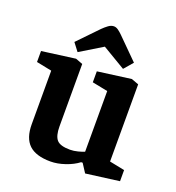

<svg xmlns="http://www.w3.org/2000/svg" viewBox="-133 -826 865 944"><g transform="rotate(20 300.0 -354.0)"><path d="M236.2 11.9Q159.3 11.9 123.2 -22.4Q87.1 -56.7 87.1 -129V-409.1L7 -425.3V-482.7L182 -506.1L219.1 -492.1V-165.3Q219.1 -116.6 236.9 -96Q254.7 -75.4 306.5 -75.4Q325.9 -75.4 347 -80.9Q368.2 -86.3 380.1 -91.7V-409.1L298.9 -425.3V-482.7L474 -506.1L511.8 -492.1V-88.3L591 -72.3V-14.1L416.6 8.9L387.2 -36.6L379.1 -36.4Q351.6 -15.3 311.7 -1.7Q271.7 11.9 236.2 11.9ZM415.7 -538.1 294.7 -610.2 177.6 -539.1 145.9 -580.7 246.6 -685.1Q260.6 -699.1 274.7 -709.4Q288.9 -719.6 302.9 -719.6Q314.1 -719.6 325.5 -711.7Q336.8 -703.7 347.8 -692.7L456 -584.9Z"/></g></svg>

Font: Faustina Light
Style: Regular
Weight: 300
Designer: Alfonso Garcia
Foundry: http://www.omnibus-type.com
Version: Version 1.200